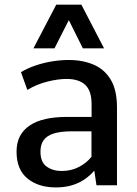

<svg xmlns="http://www.w3.org/2000/svg" viewBox="-20 -798 592 827"><path d="M220.2 9.3Q145.5 9.3 98.4 -29.1Q51.3 -67.4 51.3 -145Q51.3 -183.1 65.9 -211.2Q80.6 -239.3 108.4 -257.8Q136.2 -276.4 176.3 -285.4Q216.3 -294.4 267.1 -294.4H374.5V-349.1Q374.5 -406.7 347.2 -432.4Q319.8 -458 266.6 -458Q229.5 -458 183.3 -446.3Q137.2 -434.6 97.7 -410.6L70.3 -487.3Q100.1 -504.9 134.3 -516.4Q168.5 -527.8 204.6 -533.7Q240.7 -539.6 276.4 -539.6Q336.9 -539.6 383.8 -519.3Q430.7 -499 457.3 -454.3Q483.9 -409.7 483.9 -335V0H395.5L386.2 -63Q366.2 -40 341.8 -23.9Q317.4 -7.8 287.4 0.7Q257.3 9.3 220.2 9.3ZM245.1 -61.5Q287.1 -61.5 320.1 -78.9Q353 -96.2 374 -122.6V-232.4H289.6Q241.7 -232.4 211.9 -223.1Q182.1 -213.9 168.2 -194.6Q154.3 -175.3 154.3 -145Q154.3 -99.1 181.2 -80.3Q208 -61.5 245.1 -61.5ZM124 -589.8 222.2 -777.8H330.6L428.2 -589.8H336.9L276.4 -711.4L214.8 -589.8Z"/></svg>

Font: Comme Medium
Style: Regular
Weight: 500
Version: Version 1.000;gftools[0.9.27]